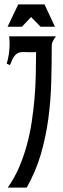

<svg xmlns="http://www.w3.org/2000/svg" viewBox="-20 -848 284 868"><path d="M15.1 0Q44.4 -41.5 65.2 -89.1Q85.9 -136.7 100.3 -188.5Q114.7 -240.2 123 -294.4Q131.3 -348.6 136 -402.8Q140.6 -457 141.8 -510Q143.1 -563 143.1 -612.3Q113.3 -611.3 95.2 -612.5Q77.1 -613.8 65.2 -609.9Q53.2 -606 44.4 -593.5Q35.6 -581.1 24.9 -553.7L10.3 -560.1Q23.4 -602.5 23.4 -649.9Q23.4 -658.2 22.9 -666.7Q22.5 -675.3 21.5 -683.6H232.9Q225.6 -674.3 219.7 -663.3Q213.9 -652.3 213.9 -639.6Q213.9 -559.6 211.7 -476.6Q209.5 -393.6 198.5 -311.5Q187.5 -229.5 164.6 -150.6Q141.6 -71.8 100.6 0ZM228.5 -727.1H163.6L120.6 -771L79.1 -727.1H14.2L62.5 -828.1H181.2Z"/></svg>

Font: XAYAX
Style: Regular
Weight: 400
Designer: Peter Wiegel
Foundry: Peter Wiegel
Version: Version 1.000 2009 initial release